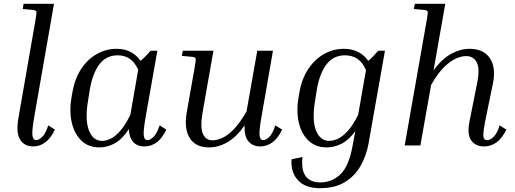

<svg xmlns="http://www.w3.org/2000/svg" viewBox="-20 -760 2688 1003"><path d="M99 -713 103 -740H262L159 -150Q146 -76 149.5 -52Q153 -28 169 -28Q183 -28 201 -45.5Q219 -63 232 -105L267 -83Q245 -37 216 -16Q187 5 154 5Q107 5 85 -31Q63 -67 76 -142L166 -659Q172 -693 170 -699.5Q168 -706 153 -708Z M735 5Q698 5 676.5 -17.5Q655 -40 653 -86Q619 -33 580 -11.5Q541 10 500 10Q441 10 404 -26.5Q367 -63 354 -124Q341 -185 355 -260L359 -282Q372 -352 405.5 -402Q439 -452 487 -478.5Q535 -505 589 -505Q631 -505 662.5 -488.5Q694 -472 714 -442Q728 -453 741 -467Q754 -481 767 -495H802L741 -150Q728 -76 731 -52Q734 -28 750 -28Q765 -28 782.5 -45.5Q800 -63 814 -105L849 -83Q827 -37 798 -16Q769 5 735 5ZM440 -234Q423 -134 444.5 -79Q466 -24 513 -24Q532 -24 556 -34.5Q580 -45 606.5 -74.5Q633 -104 661 -160L702 -396Q684 -435 657.5 -453Q631 -471 595 -471Q534 -471 498.5 -423Q463 -375 449 -291Z M1340 5Q1300 5 1277.5 -22Q1255 -49 1258 -105Q1215 -44 1168 -17Q1121 10 1072 10Q1002 10 971.5 -38.5Q941 -87 955 -170L998 -414Q1004 -448 1002 -454.5Q1000 -461 985 -463L930 -468L935 -495H1095L1038 -171Q1025 -95 1040 -61Q1055 -27 1090 -27Q1114 -27 1142.5 -40Q1171 -53 1202.5 -86Q1234 -119 1268 -178L1324 -495H1406L1346 -150Q1333 -76 1336 -52Q1339 -28 1355 -28Q1370 -28 1387.5 -45.5Q1405 -63 1418 -105L1454 -83Q1432 -37 1402.5 -16Q1373 5 1340 5Z M1905 -9Q1894 52 1864.5 105Q1835 158 1783 190.5Q1731 223 1652 223Q1574 223 1536 181Q1498 139 1503 72L1560 60Q1553 132 1578.5 162.5Q1604 193 1652 193Q1714 193 1758.5 150.5Q1803 108 1822 1L1836 -75Q1802 -28 1764 -9Q1726 10 1687 10Q1628 10 1590.5 -26.5Q1553 -63 1540 -124Q1527 -185 1541 -260L1545 -282Q1558 -352 1592 -402Q1626 -452 1674 -478.5Q1722 -505 1776 -505Q1819 -505 1851 -488.5Q1883 -472 1904 -442Q1917 -453 1930 -466.5Q1943 -480 1956 -495H1991ZM1626 -234Q1609 -134 1630.5 -79Q1652 -24 1700 -24Q1720 -24 1744 -34.5Q1768 -45 1795.5 -74.5Q1823 -104 1851 -160L1892 -394Q1874 -435 1846.5 -453Q1819 -471 1782 -471Q1721 -471 1685 -423Q1649 -375 1635 -291Z M2625 -83Q2603 -37 2573.5 -16Q2544 5 2509 5Q2464 5 2441.5 -26.5Q2419 -58 2433 -127L2472 -323Q2488 -399 2471 -433Q2454 -467 2415 -467Q2391 -467 2361.5 -454Q2332 -441 2299 -408.5Q2266 -376 2232 -316L2176 0H2094L2210 -659Q2216 -693 2214 -699.5Q2212 -706 2197 -708L2142 -713L2147 -740H2306L2245 -393Q2289 -453 2337 -479Q2385 -505 2433 -505Q2506 -505 2539 -456Q2572 -407 2555 -324L2514 -124Q2504 -73 2505 -50.5Q2506 -28 2525 -28Q2541 -28 2559 -45.5Q2577 -63 2590 -105Z"/></svg>

Font: Inria Serif
Style: Italic
Weight: 400
Italic angle: -10°
Designer: Black Foundry Team
Foundry: Black Foundry
Version: Version 1.000; ttfautohint (v1.8.3)